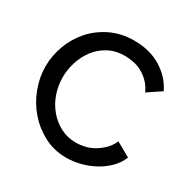

<svg xmlns="http://www.w3.org/2000/svg" viewBox="-162 -864 1006 1020"><g transform="rotate(30 341.5 -354.0)"><path d="M36 -360Q36 -425 59 -488Q82 -551 126 -601.5Q170 -652 234 -683Q298 -714 378 -714Q474 -714 543.5 -671Q613 -628 646 -559L564 -504Q549 -537 527 -559Q505 -581 480 -594.5Q455 -608 427.5 -613.5Q400 -619 374 -619Q318 -619 274.5 -595.5Q231 -572 202.5 -534.5Q174 -497 159 -450Q144 -403 144 -356Q144 -304 161 -255.5Q178 -207 209.5 -170Q241 -133 283.5 -111Q326 -89 377 -89Q404 -89 432 -95.5Q460 -102 486 -117Q512 -132 534.5 -154.5Q557 -177 571 -208L658 -159Q642 -119 611 -88.5Q580 -58 541 -37Q502 -16 458.5 -5Q415 6 373 6Q299 6 237.5 -26Q176 -58 131 -109.5Q86 -161 61 -227Q36 -293 36 -360Z"/></g></svg>

Font: Rising Sun Medium
Style: Regular
Weight: 500
Designer: Matt McInerney, Pablo Impallari, Rodrigo Fuenzalida (Raleway font), Stephen Hutchings (Greek), Cristiano Sobral (main ch
Foundry: The Rising Sun Project Authors
Version: Version 4.327; ttfautohint (v1.8.4.7-5d5b-dirty)